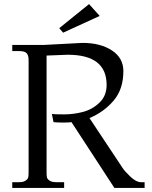

<svg xmlns="http://www.w3.org/2000/svg" viewBox="-20 -920 746 940"><path d="M194 -700 384 -710Q472 -710 528 -673Q584 -636 584 -572Q584 -483 536 -427Q488 -371 418 -342L580 -98Q590 -82 618.5 -55Q647 -28 670 -28H688V0H540L330 -322Q320 -320 290 -320Q260 -320 242 -322L234 -362Q248 -360 294 -360Q340 -360 386 -372Q432 -384 467 -417.5Q502 -451 502 -504Q502 -652 312 -652L208 -648V-74Q208 -59 210 -51Q212 -43 223 -35.5Q234 -28 256 -28H294V0H40V-28H72Q94 -28 105 -35.5Q116 -43 118 -51Q120 -59 120 -74V-626Q120 -649 110.5 -659.5Q101 -670 72 -670H40V-700ZM468 -842 289 -760 270 -782 416 -900Z"/></svg>

Font: Montaga
Style: Regular
Weight: 400
Designer: Alejandra Rodriguez
Foundry: Alejandra Rodriguez
Version: Version 1.001